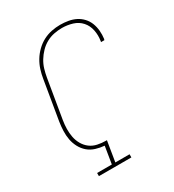

<svg xmlns="http://www.w3.org/2000/svg" viewBox="-180 -846 859 948"><g transform="rotate(-30 250.0 -371.5)"><path d="M103 0V-18H187L203 -116Q178 -118 154 -125.5Q130 -133 112 -148.5Q94 -164 82.5 -185.5Q71 -207 66.5 -231Q62 -255 63 -281Q64 -307 68 -332L105 -553Q109 -578 116.5 -602Q124 -626 137.5 -648.5Q151 -671 170.5 -690Q190 -709 213 -721Q236 -733 261 -738Q286 -743 310 -743Q334 -743 356.5 -739Q379 -735 398 -725.5Q417 -716 432 -700Q447 -684 455 -663.5Q463 -643 465 -620Q467 -597 464 -574Q463 -573 463 -571.5Q463 -570 462 -568H443Q443 -570 443.5 -571Q444 -572 444 -574Q449 -604 443 -634Q437 -664 418 -685.5Q399 -707 370 -716Q341 -725 310 -725Q288 -725 265 -720.5Q242 -716 221 -704.5Q200 -693 183 -675.5Q166 -658 153.5 -637.5Q141 -617 134.5 -595Q128 -573 124 -550L87 -329Q83 -305 82.5 -281Q82 -257 86.5 -234Q91 -211 102.5 -191Q114 -171 132 -157.5Q150 -144 173.5 -139Q197 -134 221 -134Q222 -134 223.5 -134Q225 -134 226 -134L207 -18H288V0Z"/></g></svg>

Font: Iosevka Slab Thin
Style: Italic
Weight: 100
Italic angle: -9°
Monospace: yes
Designer: Belleve Invis
Foundry: Belleve Invis
Version: Version 11.1.1; ttfautohint (v1.8.3)